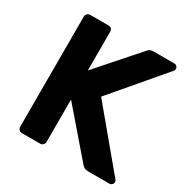

<svg xmlns="http://www.w3.org/2000/svg" viewBox="-159 -842 965 984"><g transform="rotate(30 323.5 -350.0)"><path d="M99 0Q88 0 81 -7Q74 -14 74 -25V-675Q74 -686 81 -693Q88 -700 99 -700H205Q230 -700 230 -675V-447L436 -681Q440 -687 449 -693.5Q458 -700 475 -700H596Q605 -700 611 -694Q617 -688 617 -679Q617 -672 613 -667L356 -365L632 -34Q637 -29 637 -21Q637 -13 630.5 -6.5Q624 0 615 0H490Q472 0 463 -7.5Q454 -15 451 -19L230 -275V-25Q230 -14 223 -7Q216 0 205 0Z"/></g></svg>

Font: Fz Rubik SemBd
Style: Regular
Weight: 600
Designer: Hubert and Fischer
Foundry: Hubert and Fischer
Version: Vit hóa bi FontZin.com